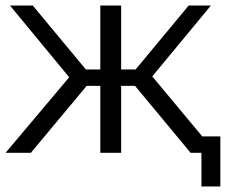

<svg xmlns="http://www.w3.org/2000/svg" viewBox="-27 -550 813 691"><path d="M409 -530H334V-300H282L91 -530H9L222 -272L-7 0H84L285 -241H334V0H409V-241H459L659 0H698V121H766V-59H701L521 -275L732 -530H652L461 -300H409Z"/></svg>

Font: Cheyenne Sans Light
Style: Regular
Weight: 300
Designer: The Public Sans project authors (U.S. Web Design System), Libre Franklin designed by Pablo Impallari and Rodrigo Fuenzal
Foundry: The Cheyenne Sans Project Authors
Version: Version 2.007